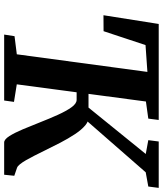

<svg xmlns="http://www.w3.org/2000/svg" viewBox="50 -833 783 923"><g transform="rotate(90 441.5 -371.5)"><path d="M146.2 0 153.9 -49.9 241 -60.8 325.7 -688.6 196.7 -679.6 129.9 -477.9 53.2 -477.4 95.2 -743H556.7L550.2 -692.9L468 -681.5L385.4 -60.7L469.8 -47.2L463.2 0ZM665.1 0Q650.2 0 634.2 -25.1Q618.3 -50.1 601.5 -90Q584.6 -129.8 567.3 -174.2Q549.9 -218.6 531.9 -258.4Q513.9 -298.2 496 -323.3Q478 -348.4 459.8 -348.4H409.2L416.7 -405.5H497.2L720.2 -680.7L653.8 -692.9L660.2 -743H883.2L876.7 -692.9L808.3 -680.5L525.5 -356.7L539.4 -404.6Q560.8 -408.3 582.4 -390.1Q604 -372 625.1 -340Q646.3 -307.9 666.5 -269Q686.7 -230.1 705.1 -192.2Q717.2 -167.4 728.5 -145.1Q739.9 -122.8 750.1 -105Q760.4 -87.2 769.5 -76Q778.6 -64.7 786.2 -62L825 -48.7L820 0Z"/></g></svg>

Font: Merriweather Light
Style: Italic
Weight: 300
Italic angle: -7.8°
Designer: Eben Sorkin
Foundry: Eben Sorkin
Version: Version 2.101